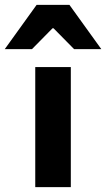

<svg xmlns="http://www.w3.org/2000/svg" viewBox="-81 -773 439 793"><path d="M64.6 0V-496H211.5V0ZM-61.4 -570 70.3 -753H205.7L337.5 -570H225.1L140 -656.3H136L51 -570Z"/></svg>

Font: Source Sans 3
Style: Regular
Weight: 200
Designer: Paul D. Hunt
Foundry: Adobe
Version: Version 3.046;hotconv 1.0.118;makeotfexe 2.5.65603